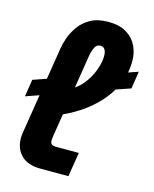

<svg xmlns="http://www.w3.org/2000/svg" viewBox="-112 -819 720 895"><g transform="rotate(15 248.0 -371.5)"><path d="M13 -307 26 -390 115 -421 102 -338ZM334 -420V-499L496 -555L483 -471ZM170 0Q109 0 77 -31.5Q45 -63 45 -115Q45 -122 46 -129.5Q47 -137 48 -145L115 -565Q118 -586 128 -615.5Q138 -645 158.5 -674.5Q179 -704 213.5 -723.5Q248 -743 300 -743Q354 -743 388 -722Q422 -701 438 -667.5Q454 -634 454 -596Q454 -535 431 -482.5Q408 -430 368.5 -387Q329 -344 279.5 -312Q230 -280 178 -260L189 -388Q233 -404 262 -438Q291 -472 306 -512Q321 -552 321 -583Q321 -603 314 -614.5Q307 -626 293 -626Q275 -626 266.5 -610Q258 -594 253 -568L189 -168Q188 -162 187 -153Q186 -144 186 -139Q186 -127 193.5 -122Q201 -117 213 -117H324L305 0Z"/></g></svg>

Font: MuseoModerno SemiBold
Style: Italic
Weight: 600
Italic angle: -9°
Designer: Pablo Cosgaya, Héctor Gatti, Marcela Romero, and the Authors of The MuseoModerno Project.
Foundry: Omnibus-Type Team
Version: Version 1.003